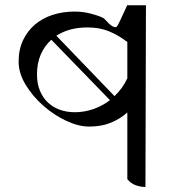

<svg xmlns="http://www.w3.org/2000/svg" viewBox="-20 -632 720 763"><path d="M558 111Q538 111 519 104Q500 97 486 80V-185Q458 -160 421 -144.5Q384 -129 334 -129Q292 -129 243 -152Q194 -175 152 -212Q110 -249 82 -295Q54 -341 54 -387Q54 -435 71.5 -472Q89 -509 119 -534.5Q149 -560 189.5 -573Q230 -586 276 -586Q310 -586 340 -578Q389 -565 396 -556Q431 -516 444 -526Q448 -528 486 -612L484 -611H560ZM277 -186Q315 -186 351 -198.5Q387 -211 417 -234L184 -474Q157 -450 142 -415.5Q127 -381 127 -336Q127 -300 138.5 -272Q150 -244 170 -225Q190 -206 217.5 -196Q245 -186 277 -186ZM486 -465Q451 -492 413.5 -507.5Q376 -523 327 -523Q255 -523 204 -490L435 -250Q451 -265 464 -283Q477 -301 486 -321Z"/></svg>

Font: usinhala15
Style: Book
Weight: 400
Designer: Jelle Bosma - Monotype Design Team
Foundry: Monotype Imaging Inc.
Version: Version 2.003